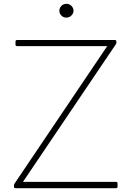

<svg xmlns="http://www.w3.org/2000/svg" viewBox="-20 -970 693 1003"><path d="M594 -11V5Q594 13 586 13H61Q53 13 53 5V-1Q53 -7 56 -11L540 -729H70Q61 -729 61 -737V-753Q61 -761 70 -761H579Q588 -761 588 -753V-748Q588 -741 584 -737L100 -20H586Q594 -20 594 -11ZM327 -950Q343 -950 353.5 -939Q364 -928 364 -913Q364 -900 353 -889Q342 -878 327 -878Q311 -878 300.5 -889Q290 -900 290 -913Q290 -928 300.5 -939Q311 -950 327 -950Z"/></svg>

Font: LINE Seed JP_TTF Thin
Style: Regular
Weight: 250
Designer: LY Corporation & Fontrix & Fontworks
Version: Version 1.008